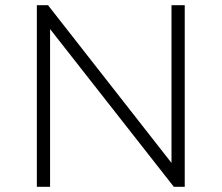

<svg xmlns="http://www.w3.org/2000/svg" viewBox="-20 -720 854 740"><path d="M122 -700H165L641 -92V-700H692V0H650L173 -608V0H122Z"/></svg>

Font: Goldbeck Next Light
Style: Regular
Weight: 300
Designer: Julieta Ulanovsky
Foundry: Julieta Ulanovsky
Version: Version 7.200